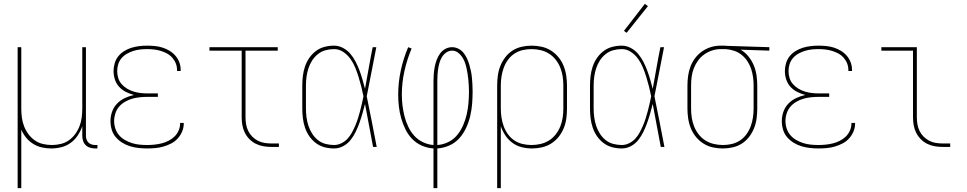

<svg xmlns="http://www.w3.org/2000/svg" viewBox="-20 -766 5040 1001"><path d="M72 215V-520H91V-200Q91 -177 94 -153.5Q97 -130 105.5 -108Q114 -86 128 -67Q142 -48 161 -34.5Q180 -21 203.5 -15.5Q227 -10 250 -10Q273 -10 296.5 -15.5Q320 -21 339 -34.5Q358 -48 372 -67Q386 -86 394.5 -108Q403 -130 406 -153.5Q409 -177 409 -200V-520H428V-58Q428 -49 431 -39.5Q434 -30 441 -23Q448 -16 457.5 -13Q467 -10 476 -10H488V8H476Q463 8 449.5 4Q436 0 426.5 -9.5Q417 -19 413 -32Q409 -45 409 -58V-108Q400 -82 385 -59.5Q370 -37 348 -21Q326 -5 299.5 1.5Q273 8 247 8Q222 8 198 2.5Q174 -3 153 -16Q132 -29 116.5 -48Q101 -67 91 -90V215Z M747 8Q725 8 702.5 5.5Q680 3 658.5 -3.5Q637 -10 617.5 -22Q598 -34 583.5 -51Q569 -68 562.5 -90Q556 -112 556 -135Q556 -160 564.5 -184Q573 -208 590.5 -226Q608 -244 630.5 -254.5Q653 -265 678 -271Q656 -277 636 -287Q616 -297 601 -313.5Q586 -330 579 -351.5Q572 -373 572 -396Q572 -416 578 -436.5Q584 -457 597 -473Q610 -489 628 -500Q646 -511 665.5 -517Q685 -523 705.5 -525.5Q726 -528 747 -528Q767 -528 787.5 -526Q808 -524 827 -518Q846 -512 863.5 -501.5Q881 -491 894.5 -475.5Q908 -460 915 -441Q922 -422 922 -402Q922 -400 922 -399Q922 -398 922 -396H903Q903 -398 903 -399Q903 -400 903 -401Q903 -419 896.5 -435.5Q890 -452 878 -465.5Q866 -479 850 -487.5Q834 -496 817 -501Q800 -506 782.5 -508Q765 -510 747 -510Q729 -510 711 -508Q693 -506 675.5 -500.5Q658 -495 642 -486Q626 -477 614 -463Q602 -449 596.5 -431.5Q591 -414 591 -396Q591 -377 596.5 -359Q602 -341 614.5 -327Q627 -313 643 -303.5Q659 -294 677 -288.5Q695 -283 713 -281Q731 -279 750 -279H803V-261H750Q730 -261 709.5 -259Q689 -257 669.5 -251.5Q650 -246 632 -235.5Q614 -225 601 -210Q588 -195 581.5 -175Q575 -155 575 -135Q575 -115 581.5 -95.5Q588 -76 601 -61Q614 -46 631.5 -36Q649 -26 668 -20Q687 -14 707 -12Q727 -10 747 -10Q766 -10 785 -12Q804 -14 822.5 -18.5Q841 -23 858.5 -32Q876 -41 889.5 -54Q903 -67 911 -85Q919 -103 919 -122Q919 -123 919 -123.5Q919 -124 919 -125H938Q938 -124 938 -123.5Q938 -123 938 -122Q938 -100 929.5 -80Q921 -60 906.5 -44Q892 -28 872.5 -18Q853 -8 832.5 -2Q812 4 790.5 6Q769 8 747 8Z M1395 0Q1374 0 1353.5 -3.5Q1333 -7 1314.5 -16Q1296 -25 1281 -40Q1266 -55 1256.5 -74Q1247 -93 1243.5 -113.5Q1240 -134 1240 -155V-502H1072V-520H1428V-502H1260V-155Q1260 -136 1263 -118Q1266 -100 1274 -83.5Q1282 -67 1295 -54Q1308 -41 1324 -32.5Q1340 -24 1358.5 -21Q1377 -18 1395 -18H1434V0Z M1722 8Q1696 8 1671.5 1.5Q1647 -5 1627 -20Q1607 -35 1592.5 -56Q1578 -77 1570 -101Q1562 -125 1559 -150Q1556 -175 1556 -200V-320Q1556 -345 1559 -370Q1562 -395 1570 -419Q1578 -443 1592.5 -464Q1607 -485 1627 -500Q1647 -515 1671.5 -521.5Q1696 -528 1722 -528Q1746 -528 1768.5 -516Q1791 -504 1807 -485Q1823 -466 1834.5 -443.5Q1846 -421 1854.5 -398Q1863 -375 1870 -351Q1877 -327 1883 -303Q1893 -357 1902.5 -411.5Q1912 -466 1923 -520H1942Q1929 -456 1917 -391.5Q1905 -327 1892 -264Q1906 -198 1918.5 -132Q1931 -66 1944 0H1925Q1914 -56 1904 -112Q1894 -168 1883 -224Q1877 -200 1870 -175.5Q1863 -151 1854.5 -127Q1846 -103 1835 -80Q1824 -57 1808.5 -37Q1793 -17 1770 -4.5Q1747 8 1722 8ZM1722 -10Q1741 -10 1759.5 -19Q1778 -28 1791.5 -42.5Q1805 -57 1814.5 -74.5Q1824 -92 1832 -110.5Q1840 -129 1846 -148Q1852 -167 1857 -186Q1862 -205 1866.5 -224.5Q1871 -244 1875 -264Q1870 -289 1863.5 -314.5Q1857 -340 1849.5 -364.5Q1842 -389 1832 -413.5Q1822 -438 1807 -459Q1792 -480 1770 -495Q1748 -510 1722 -510Q1699 -510 1677 -504Q1655 -498 1637 -483.5Q1619 -469 1607 -450Q1595 -431 1588 -409.5Q1581 -388 1578 -365.5Q1575 -343 1575 -320V-200Q1575 -177 1578 -154.5Q1581 -132 1588 -110.5Q1595 -89 1607 -70Q1619 -51 1636.5 -36.5Q1654 -22 1676.5 -16Q1699 -10 1722 -10Z M2240 215V8Q2209 6 2180 -6.5Q2151 -19 2129.5 -41Q2108 -63 2094 -91.5Q2080 -120 2071.5 -150Q2063 -180 2059.5 -211Q2056 -242 2056 -273Q2056 -336 2069.5 -398.5Q2083 -461 2108 -520L2126 -513Q2102 -456 2088.5 -395.5Q2075 -335 2075 -273Q2075 -244 2078.5 -215.5Q2082 -187 2089 -159.5Q2096 -132 2108.5 -105.5Q2121 -79 2140 -58Q2159 -37 2185.5 -24.5Q2212 -12 2240 -10V-343Q2240 -362 2241.5 -380.5Q2243 -399 2246.5 -417.5Q2250 -436 2256.5 -453.5Q2263 -471 2274 -486.5Q2285 -502 2301.5 -511Q2318 -520 2337 -520Q2354 -520 2370 -512Q2386 -504 2397 -490Q2408 -476 2415 -460.5Q2422 -445 2427 -428Q2432 -411 2435.5 -394Q2439 -377 2440.5 -359.5Q2442 -342 2443 -325Q2444 -308 2444 -290Q2444 -258 2441.5 -225.5Q2439 -193 2431.5 -161Q2424 -129 2410 -99Q2396 -69 2374.5 -45Q2353 -21 2322.5 -7.5Q2292 6 2260 8V215ZM2260 -10Q2290 -12 2317.5 -25.5Q2345 -39 2364 -62.5Q2383 -86 2395 -114Q2407 -142 2413.5 -171Q2420 -200 2422.5 -230Q2425 -260 2425 -291Q2425 -306 2424 -321.5Q2423 -337 2421.5 -352.5Q2420 -368 2417.5 -383.5Q2415 -399 2411.5 -414Q2408 -429 2402.5 -443.5Q2397 -458 2388 -471Q2379 -484 2366 -493Q2353 -502 2337 -502Q2321 -502 2307 -492.5Q2293 -483 2284.5 -469Q2276 -455 2271.5 -439.5Q2267 -424 2264.5 -408Q2262 -392 2261 -375.5Q2260 -359 2260 -343Z M2572 215V-320Q2572 -346 2575.5 -372Q2579 -398 2588.5 -422Q2598 -446 2614 -467Q2630 -488 2651.5 -502Q2673 -516 2699 -522Q2725 -528 2751 -528Q2777 -528 2803 -522.5Q2829 -517 2851.5 -503Q2874 -489 2891 -468.5Q2908 -448 2918 -423.5Q2928 -399 2932 -372.5Q2936 -346 2936 -320V-200Q2936 -174 2932.5 -148Q2929 -122 2919 -97.5Q2909 -73 2892.5 -52.5Q2876 -32 2854 -18Q2832 -4 2806 2Q2780 8 2754 8Q2727 8 2700.5 1.5Q2674 -5 2652 -21Q2630 -37 2615 -59.5Q2600 -82 2591 -108V215ZM2751 -10Q2775 -10 2798.5 -15.5Q2822 -21 2842 -33.5Q2862 -46 2877 -65Q2892 -84 2901 -106.5Q2910 -129 2913.5 -152.5Q2917 -176 2917 -200V-320Q2917 -344 2913.5 -367.5Q2910 -391 2901 -413.5Q2892 -436 2877 -455Q2862 -474 2842 -486.5Q2822 -499 2798.5 -504.5Q2775 -510 2751 -510Q2727 -510 2704 -504.5Q2681 -499 2661.5 -486Q2642 -473 2628 -453.5Q2614 -434 2606 -412Q2598 -390 2594.5 -366.5Q2591 -343 2591 -320V-200Q2591 -177 2594.5 -153.5Q2598 -130 2606 -108Q2614 -86 2628 -66.5Q2642 -47 2661.5 -34Q2681 -21 2704 -15.5Q2727 -10 2751 -10Z M3222 8Q3196 8 3171.5 1.5Q3147 -5 3127 -20Q3107 -35 3092.5 -56Q3078 -77 3070 -101Q3062 -125 3059 -150Q3056 -175 3056 -200V-320Q3056 -345 3059 -370Q3062 -395 3070 -419Q3078 -443 3092.5 -464Q3107 -485 3127 -500Q3147 -515 3171.5 -521.5Q3196 -528 3222 -528Q3246 -528 3268.5 -516Q3291 -504 3307 -485Q3323 -466 3334.5 -443.5Q3346 -421 3354.5 -398Q3363 -375 3370 -351Q3377 -327 3383 -303Q3393 -357 3402.5 -411.5Q3412 -466 3423 -520H3442Q3429 -456 3417 -391.5Q3405 -327 3392 -264Q3406 -198 3418.5 -132Q3431 -66 3444 0H3425Q3414 -56 3404 -112Q3394 -168 3383 -224Q3377 -200 3370 -175.5Q3363 -151 3354.5 -127Q3346 -103 3335 -80Q3324 -57 3308.5 -37Q3293 -17 3270 -4.5Q3247 8 3222 8ZM3222 -10Q3241 -10 3259.5 -19Q3278 -28 3291.5 -42.5Q3305 -57 3314.5 -74.5Q3324 -92 3332 -110.5Q3340 -129 3346 -148Q3352 -167 3357 -186Q3362 -205 3366.5 -224.5Q3371 -244 3375 -264Q3370 -289 3363.5 -314.5Q3357 -340 3349.5 -364.5Q3342 -389 3332 -413.5Q3322 -438 3307 -459Q3292 -480 3270 -495Q3248 -510 3222 -510Q3199 -510 3177 -504Q3155 -498 3137 -483.5Q3119 -469 3107 -450Q3095 -431 3088 -409.5Q3081 -388 3078 -365.5Q3075 -343 3075 -320V-200Q3075 -177 3078 -154.5Q3081 -132 3088 -110.5Q3095 -89 3107 -70Q3119 -51 3136.5 -36.5Q3154 -22 3176.5 -16Q3199 -10 3222 -10ZM3247 -595 3233 -605 3342 -746 3358 -734Z M3749 8Q3723 8 3697 2.5Q3671 -3 3648.5 -17Q3626 -31 3609 -51.5Q3592 -72 3582 -96.5Q3572 -121 3568 -147.5Q3564 -174 3564 -200V-320Q3564 -345 3567.5 -370.5Q3571 -396 3580 -419.5Q3589 -443 3604.5 -463.5Q3620 -484 3641 -498.5Q3662 -513 3686.5 -520.5Q3711 -528 3737 -528Q3740 -528 3743.5 -528Q3747 -528 3750 -528Q3754 -528 3758.5 -528Q3763 -528 3767 -527L3991 -520V-502L3841 -507Q3864 -494 3881.5 -472.5Q3899 -451 3909.5 -426Q3920 -401 3924 -374Q3928 -347 3928 -320V-200Q3928 -174 3924.5 -148Q3921 -122 3911.5 -98Q3902 -74 3886 -53Q3870 -32 3848.5 -18Q3827 -4 3801 2Q3775 8 3749 8ZM3749 -10Q3773 -10 3796 -15.5Q3819 -21 3838.5 -34Q3858 -47 3872 -66.5Q3886 -86 3894 -108Q3902 -130 3905.5 -153.5Q3909 -177 3909 -200V-320Q3909 -342 3906 -364Q3903 -386 3896 -407Q3889 -428 3876.5 -447Q3864 -466 3846.5 -480Q3829 -494 3808 -501Q3787 -508 3764 -510H3750Q3747 -510 3744 -510Q3741 -510 3738 -510Q3715 -510 3693 -503Q3671 -496 3652 -482.5Q3633 -469 3619.5 -450.5Q3606 -432 3597.5 -410.5Q3589 -389 3586 -366Q3583 -343 3583 -320V-200Q3583 -176 3586.5 -152.5Q3590 -129 3599 -106.5Q3608 -84 3623 -65Q3638 -46 3658 -33.5Q3678 -21 3701.5 -15.5Q3725 -10 3749 -10Z M4247 8Q4225 8 4202.5 5.5Q4180 3 4158.5 -3.5Q4137 -10 4117.5 -22Q4098 -34 4083.5 -51Q4069 -68 4062.5 -90Q4056 -112 4056 -135Q4056 -160 4064.5 -184Q4073 -208 4090.5 -226Q4108 -244 4130.5 -254.5Q4153 -265 4178 -271Q4156 -277 4136 -287Q4116 -297 4101 -313.5Q4086 -330 4079 -351.5Q4072 -373 4072 -396Q4072 -416 4078 -436.5Q4084 -457 4097 -473Q4110 -489 4128 -500Q4146 -511 4165.5 -517Q4185 -523 4205.5 -525.5Q4226 -528 4247 -528Q4267 -528 4287.5 -526Q4308 -524 4327 -518Q4346 -512 4363.5 -501.5Q4381 -491 4394.5 -475.5Q4408 -460 4415 -441Q4422 -422 4422 -402Q4422 -400 4422 -399Q4422 -398 4422 -396H4403Q4403 -398 4403 -399Q4403 -400 4403 -401Q4403 -419 4396.5 -435.5Q4390 -452 4378 -465.5Q4366 -479 4350 -487.5Q4334 -496 4317 -501Q4300 -506 4282.5 -508Q4265 -510 4247 -510Q4229 -510 4211 -508Q4193 -506 4175.5 -500.5Q4158 -495 4142 -486Q4126 -477 4114 -463Q4102 -449 4096.5 -431.5Q4091 -414 4091 -396Q4091 -377 4096.5 -359Q4102 -341 4114.5 -327Q4127 -313 4143 -303.5Q4159 -294 4177 -288.5Q4195 -283 4213 -281Q4231 -279 4250 -279H4303V-261H4250Q4230 -261 4209.5 -259Q4189 -257 4169.5 -251.5Q4150 -246 4132 -235.5Q4114 -225 4101 -210Q4088 -195 4081.5 -175Q4075 -155 4075 -135Q4075 -115 4081.5 -95.5Q4088 -76 4101 -61Q4114 -46 4131.5 -36Q4149 -26 4168 -20Q4187 -14 4207 -12Q4227 -10 4247 -10Q4266 -10 4285 -12Q4304 -14 4322.5 -18.5Q4341 -23 4358.5 -32Q4376 -41 4389.5 -54Q4403 -67 4411 -85Q4419 -103 4419 -122Q4419 -123 4419 -123.5Q4419 -124 4419 -125H4438Q4438 -124 4438 -123.5Q4438 -123 4438 -122Q4438 -100 4429.5 -80Q4421 -60 4406.5 -44Q4392 -28 4372.5 -18Q4353 -8 4332.5 -2Q4312 4 4290.5 6Q4269 8 4247 8Z M4895 0Q4874 0 4853.5 -3.5Q4833 -7 4814.5 -16Q4796 -25 4781 -40Q4766 -55 4756.5 -74Q4747 -93 4743.5 -113.5Q4740 -134 4740 -155V-502H4575V-520H4760V-155Q4760 -136 4763 -118Q4766 -100 4774 -83.5Q4782 -67 4795 -54Q4808 -41 4824 -32.5Q4840 -24 4858.5 -21Q4877 -18 4895 -18H4934V0Z"/></svg>

Font: Zed Mono Thin
Style: Regular
Weight: 100
Monospace: yes
Designer: Belleve Invis
Foundry: Belleve Invis
Version: Version 1.0.0; ttfautohint (v1.8.4)